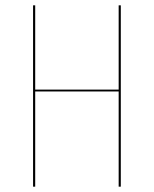

<svg xmlns="http://www.w3.org/2000/svg" viewBox="-20 -700 577 720"><path d="M425 -357H112V0H104V-680H112V-364H425V-680H433V0H425Z"/></svg>

Font: Fira Sans Compressed Eight
Style: Regular
Weight: 100
Width: 1
Designer: bBox Type GmbH & Carrois Corporate GbR & Edenspiekermann AG
Foundry: bBox Type GmbH & Carrois Corporate GbR & Edenspiekermann AG
Version: Version 4.301